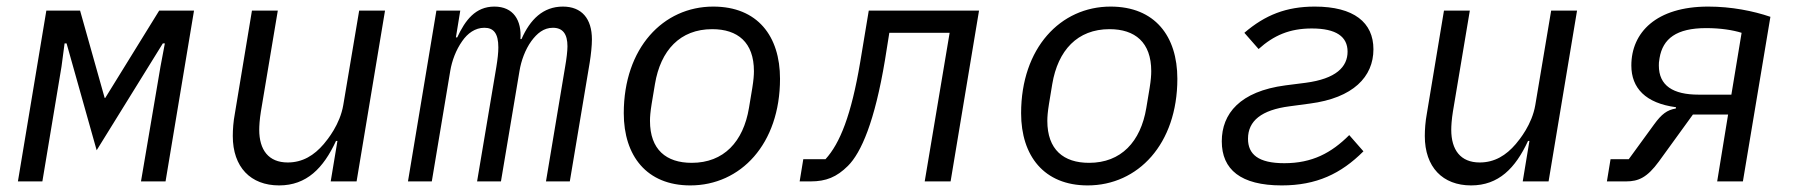

<svg xmlns="http://www.w3.org/2000/svg" viewBox="-20 -548 5441 580"><path d="M34.1 0H108L165.8 -346.9L175.1 -416.9H181.1L272 -94.1L471.9 -416.9H478L464.8 -346.9L405.9 0H480.1L566.1 -516H460.9L297.9 -252.1H296.2L221.9 -516H120Z M979 0H1057.2L1143.1 -516H1065L1017 -230.8C1007.1 -171.9 969.1 -126.1 958.1 -112.9C929 -78.8 894.2 -57.2 849.1 -57.2C791.2 -57.2 763.1 -95.2 763.1 -155.9C763.1 -166.9 764.2 -187.1 768.1 -210.9L819.2 -516H741.1L689.3 -203.8C685 -181.1 683.2 -157 683.2 -137.1C683.2 -43 737.2 12.1 823.2 12.1C906.2 12.1 957 -40.1 995 -122.2H999.3Z M1284.4 0 1340.2 -334.2C1345.2 -364 1357.2 -397 1376.4 -424C1392.4 -447.1 1415.1 -464.1 1443.2 -464.1C1471.2 -464.1 1485.4 -447.1 1485.4 -404.8C1485.4 -388.8 1483.3 -370 1479.4 -345.9L1421.2 0H1493.3L1549.4 -334.2C1554.3 -364 1566.4 -398.1 1585.2 -424C1602.3 -447.1 1622.2 -464.1 1650.2 -464.1C1680.4 -464.1 1694.2 -445 1694.2 -408C1694.2 -394.2 1691.4 -370 1687.1 -345.9L1629.3 0H1701.3L1761.4 -359C1765.3 -383.2 1768.1 -410.2 1768.1 -429C1768.1 -491.8 1737.2 -528.1 1680.4 -528.1C1620.4 -528.1 1581.3 -489 1555.4 -430H1552.2C1556.1 -486.2 1531.2 -528.1 1473.4 -528.1C1416.2 -528.1 1385.3 -486.9 1361.2 -435H1357.2L1370.4 -516H1298.3L1212.4 0Z M2065.3 12.1C2217.3 12.1 2336.3 -112.9 2336.3 -310C2336.3 -438.9 2268.5 -528.1 2134.6 -528.1C1983.3 -528.1 1864.3 -403.1 1864.3 -206C1864.3 -77.1 1933.6 12.1 2065.3 12.1ZM1943.5 -182.9C1943.5 -195 1944.6 -209.9 1948.5 -234L1958.5 -294C1975.5 -396 2034.4 -459.9 2131.4 -459.9C2208.5 -459.9 2257.5 -420.1 2257.5 -333.1C2257.5 -321 2256.4 -306.1 2252.5 -282L2242.5 -221.9C2225.5 -120 2166.5 -56.1 2069.6 -56.1C1992.5 -56.1 1943.5 -95.9 1943.5 -182.9Z M2395.6 0H2428.6C2475.5 0 2507.5 -13.1 2541.5 -46.9C2581.7 -87 2622.5 -181.1 2653.4 -366.8L2666.5 -448.9H2848.7L2773.4 0H2851.6L2937.5 -516H2604.4L2578.5 -360.1C2551.5 -199.9 2517.4 -115.1 2473.7 -67.1H2406.6Z M3265.6 12.1C3417.6 12.1 3536.6 -112.9 3536.6 -310C3536.6 -438.9 3468.7 -528.1 3334.9 -528.1C3183.6 -528.1 3064.6 -403.1 3064.6 -206C3064.6 -77.1 3133.9 12.1 3265.6 12.1ZM3143.8 -182.9C3143.8 -195 3144.9 -209.9 3148.8 -234L3158.7 -294C3175.8 -396 3234.7 -459.9 3331.7 -459.9C3408.7 -459.9 3457.7 -420.1 3457.7 -333.1C3457.7 -321 3456.7 -306.1 3452.8 -282L3442.8 -221.9C3425.8 -120 3366.8 -56.1 3269.9 -56.1C3192.8 -56.1 3143.8 -95.9 3143.8 -182.9Z M3851.9 12.1C3956.7 12.1 4030.9 -23.1 4098.7 -90.9L4055.8 -139.9C4001.8 -85.9 3943.9 -55 3859.7 -55C3780.9 -55 3750 -82 3750 -128.9C3750 -182.9 3790.8 -215.9 3875.7 -226.9L3936.8 -235.1C4067.8 -252.1 4128.9 -316.1 4128.9 -399.1C4128.9 -480.1 4070 -528.1 3951.7 -528.1C3865.8 -528.1 3801.8 -502.8 3739 -448.9L3782 -399.9C3827.8 -441.1 3875.7 -462 3942.8 -462C4016.7 -462 4050.8 -437.1 4050.8 -392C4050.8 -345.9 4016 -310 3924 -297.9L3862.9 -290.1C3725.9 -272 3670.8 -204.9 3670.8 -121.1C3670.8 -35.9 3728 12.1 3851.9 12.1Z M4579.9 0H4658L4744 -516H4665.8L4617.9 -230.8C4608 -171.9 4570 -126.1 4558.9 -112.9C4529.8 -78.8 4495 -57.2 4449.9 -57.2C4392 -57.2 4364 -95.2 4364 -155.9C4364 -166.9 4365.1 -187.1 4369 -210.9L4420.1 -516H4342L4290.1 -203.8C4285.9 -181.1 4284.1 -157 4284.1 -137.1C4284.1 -43 4338.1 12.1 4424 12.1C4507.1 12.1 4557.9 -40.1 4595.9 -122.2H4600.1Z M4834.2 0H4892C4930 0 4956 -12.1 4991.1 -60L5094.1 -202.1H5200.3L5167.3 0H5245L5328.1 -497.2C5276.3 -514.9 5210.2 -528.1 5140.3 -528.1C4983.3 -528.1 4908 -449.9 4908 -350.1C4908 -282 4951 -236.2 5043 -224.1L5042.3 -220.2C5016 -215.9 4999.3 -203.1 4977.3 -172.9L4900.2 -67.1H4845.2ZM4991.1 -350.1C4991.1 -355.8 4991.1 -361.2 4993.3 -372.9C5003.2 -431.1 5044 -463.1 5134.2 -463.1C5178.3 -463.1 5215.2 -457 5241.1 -448.9L5210.2 -262.1H5111.2C5034.1 -262.1 4991.1 -289.1 4991.1 -350.1Z"/></svg>

Font: Margiela Mono Italic Italic
Style: Regular
Weight: 400
Designer: Mike Abbink, Paul van der Laan, Pieter van Rosmalen
Foundry: Bold Monday
Version: Version 2.003 2021